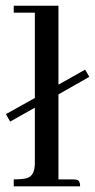

<svg xmlns="http://www.w3.org/2000/svg" viewBox="-20 -655 334 675"><path d="M15.6 -227.5 102.5 -276.4V-82Q102.5 -38.1 76.2 -29.3Q60.5 -24.4 28.3 -24.4V0H261.7Q261.7 -21.5 248 -23.4Q243.2 -24.4 238.3 -24.4H185.5V-323.2L293.9 -384.8L279.3 -410.2L185.5 -357.4V-634.8H28.3V-610.4H102.5V-310.5L1 -253.9Z"/></svg>

Font: Abhaya Libre Medium
Style: Regular
Weight: 500
Designer: Pushpananda Ekanayake, Sol Matas, Pathum Egodawatta
Foundry: Mooniak
Version: Version 1.050 ; ttfautohint (v1.6)